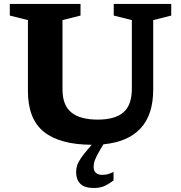

<svg xmlns="http://www.w3.org/2000/svg" viewBox="-20 -727 924 980"><path d="M490.5 38.5Q471 72 464.5 89.8Q458 107.5 458 125.5Q458 145 469.5 155.2Q481 165.5 500.5 165.5Q515.5 165.5 527.8 162.8Q540 160 559.5 150.5V194Q529 216.5 508 224.5Q487 232.5 459.5 232.5Q411 232.5 389.8 210.8Q368.5 189 368.5 152Q368.5 135.5 373.2 119.2Q378 103 392 81.8Q406 60.5 433.5 29L448 12Q284.5 11 203.5 -54.5Q122.5 -120 122.5 -262.5V-624.5L30 -647.5V-707H391V-647.5L299 -624.5V-270Q299 -190 344 -153.2Q389 -116.5 479 -116.5Q567.5 -116.5 610.2 -153.8Q653 -191 653 -274.5V-624.5L560.5 -647.5V-707H854V-647.5L762 -624.5V-270.5Q762 -140.5 697 -71.2Q632 -2 508 9.5Z"/></svg>

Font: Newsreader Caption SemiBold
Style: Regular
Weight: 600
Designer: Hugues Gentile
Foundry: Production Type
Version: Version 1.001